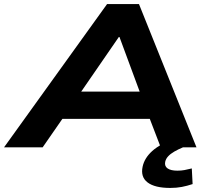

<svg xmlns="http://www.w3.org/2000/svg" viewBox="-58 -725 1027 945"><path d="M-38 0 469 -705H626L909 0H733L657 -198L727 -140H198L290 -199L152 0ZM527 -543 312 -231 277 -274H690L645 -232L530 -543ZM780 200Q704 200 668.5 173Q633 146 644 95Q653 53 691 18.5Q729 -16 803 -43L843 0Q819 10 800 21Q781 32 769.5 44.5Q758 57 755 72Q751 93 767 104Q783 115 815 115Q834 115 850 112Q866 109 886 104L890 181Q863 190 837 195Q811 200 780 200Z"/></svg>

Font: Nunito Sans 10pt Expanded ExtraBold
Style: Italic
Weight: 800
Width: 7
Italic angle: -9°
Designer: Vernon Adams
Foundry: Vernon Adams
Version: Version 3.101;gftools[0.9.27]